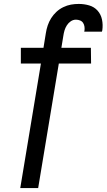

<svg xmlns="http://www.w3.org/2000/svg" viewBox="-20 -763 542 976"><path d="M83 193 188 -440H86V-520H201L213 -594Q216 -614 222.5 -633.5Q229 -653 240 -670.5Q251 -688 266.5 -702.5Q282 -717 301.5 -726.5Q321 -736 340.5 -739.5Q360 -743 380 -743Q408 -743 433.5 -735.5Q459 -728 476 -709Q493 -690 498.5 -663.5Q504 -637 500 -609L498 -602H408L409 -605Q411 -616 409.5 -627Q408 -638 402.5 -646.5Q397 -655 387 -659Q377 -663 366 -663Q352 -663 340 -655Q328 -647 320 -634.5Q312 -622 308 -608.5Q304 -595 302 -581L292 -520H442L443 -440H279L174 193Z"/></svg>

Font: Iosevka SS18 Medium
Style: Italic
Weight: 500
Italic angle: -9°
Monospace: yes
Designer: Belleve Invis
Foundry: Belleve Invis
Version: Version 25.1.1; ttfautohint (v1.8.4)